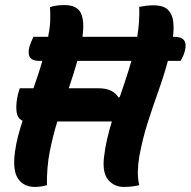

<svg xmlns="http://www.w3.org/2000/svg" viewBox="-20 -729 752 757"><path d="M58 -381H112Q121 -407 130 -434Q139 -461 147 -489H133Q82 -489 96 -545Q102 -564 112 -584H170Q170 -587 171 -591Q177 -620 178 -648Q179 -676 177 -701Q193 -706 206.5 -707.5Q220 -709 234 -709Q283 -709 298.5 -678Q314 -647 305 -584H521Q526 -613 528 -642.5Q530 -672 529 -702Q546 -705 558 -706.5Q570 -708 585 -708Q625 -708 642.5 -690Q660 -672 663 -643.5Q666 -615 662 -584H667Q723 -584 709 -529Q705 -511 692 -489H642Q626 -430 604.5 -370Q583 -310 562.5 -246Q542 -182 529 -111Q524 -80 523.5 -52.5Q523 -25 529 1Q518 4 501.5 6Q485 8 467 8Q431 8 407 -19.5Q383 -47 390 -109Q394 -144 402 -179Q410 -214 421 -250H206Q188 -192 176 -130.5Q164 -69 165 1Q155 4 143 6Q131 8 117 8Q74 8 51.5 -24Q29 -56 39 -130Q43 -161 51 -191.5Q59 -222 69 -253Q48 -262 45 -291.5Q42 -321 51 -358ZM368 -381Q398 -381 417.5 -371.5Q437 -362 447 -345L452 -346Q464 -382 476 -417.5Q488 -453 498 -489H285Q277 -461 268.5 -434Q260 -407 251 -381Z"/></svg>

Font: Recursive Sn Csl St
Style: Bold Italic
Weight: 700
Italic angle: -15°
Version: Version 1.079;hotconv 1.0.112;makeotfexe 2.5.65598; ttfautoh